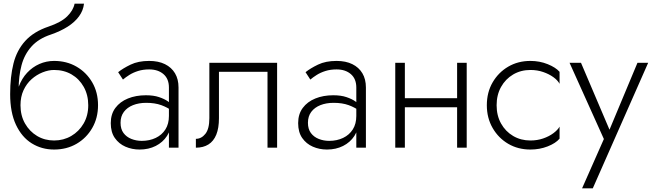

<svg xmlns="http://www.w3.org/2000/svg" viewBox="-20 -800 3541 1040"><path d="M273 -421Q326 -421 367.5 -397Q409 -373 433.5 -329.5Q458 -286 458 -230Q458 -174 433 -131Q408 -88 366 -63.5Q324 -39 273 -39Q222 -39 181 -63.5Q140 -88 115.5 -131Q91 -174 91 -230L35 -290Q35 -191 66.5 -124Q98 -57 152 -23.5Q206 10 273 10Q341 10 394.5 -21Q448 -52 479.5 -106.5Q511 -161 511 -230Q511 -300 479.5 -354Q448 -408 394.5 -439Q341 -470 273 -470ZM65 -230H91Q91 -276 107.5 -311.5Q124 -347 151 -371Q178 -395 210.5 -408Q243 -421 273 -421V-470Q231 -470 193.5 -453.5Q156 -437 127 -406Q98 -375 81.5 -330.5Q65 -286 65 -230ZM35 -290 81 -234V-316Q81 -387 96.5 -446Q112 -505 150.5 -548Q189 -591 256 -613Q308 -631 346.5 -655.5Q385 -680 408 -711.5Q431 -743 435 -780H384Q377 -744 344 -711.5Q311 -679 243 -656Q163 -629 117 -578.5Q71 -528 53 -456Q35 -384 35 -290Z M633 -135Q633 -170 651 -194Q669 -218 700.5 -230.5Q732 -243 772 -243Q819 -243 853.5 -230.5Q888 -218 916 -197V-229Q908 -238 889.5 -251Q871 -264 841.5 -274Q812 -284 770 -284Q716 -284 673 -266.5Q630 -249 605 -215.5Q580 -182 580 -133Q580 -84 602 -52.5Q624 -21 659.5 -5.5Q695 10 736 10Q785 10 823.5 -9.5Q862 -29 884.5 -63.5Q907 -98 907 -142L895 -172Q895 -129 876 -99Q857 -69 823.5 -53Q790 -37 748 -37Q718 -37 691.5 -47.5Q665 -58 649 -79.5Q633 -101 633 -135ZM646 -369Q660 -381 680.5 -394Q701 -407 728 -415.5Q755 -424 788 -424Q836 -424 865.5 -398.5Q895 -373 895 -326V0H947V-326Q947 -371 928 -403Q909 -435 873.5 -452.5Q838 -470 788 -470Q729 -470 687.5 -450Q646 -430 620 -409Z M1481 -460H1114V-160Q1114 -102 1092.5 -75Q1071 -48 1041 -48V0Q1081 0 1109 -17.5Q1137 -35 1151.5 -70.5Q1166 -106 1166 -160V-411H1429V0H1481Z M1648 -135Q1648 -170 1666 -194Q1684 -218 1715.5 -230.5Q1747 -243 1787 -243Q1834 -243 1868.5 -230.5Q1903 -218 1931 -197V-229Q1923 -238 1904.5 -251Q1886 -264 1856.5 -274Q1827 -284 1785 -284Q1731 -284 1688 -266.5Q1645 -249 1620 -215.5Q1595 -182 1595 -133Q1595 -84 1617 -52.5Q1639 -21 1674.5 -5.5Q1710 10 1751 10Q1800 10 1838.5 -9.5Q1877 -29 1899.5 -63.5Q1922 -98 1922 -142L1910 -172Q1910 -129 1891 -99Q1872 -69 1838.5 -53Q1805 -37 1763 -37Q1733 -37 1706.5 -47.5Q1680 -58 1664 -79.5Q1648 -101 1648 -135ZM1661 -369Q1675 -381 1695.5 -394Q1716 -407 1743 -415.5Q1770 -424 1803 -424Q1851 -424 1880.5 -398.5Q1910 -373 1910 -326V0H1962V-326Q1962 -371 1943 -403Q1924 -435 1888.5 -452.5Q1853 -470 1803 -470Q1744 -470 1702.5 -450Q1661 -430 1635 -409Z M2152 -219H2488V-268H2152ZM2456 -460V0H2508V-460ZM2121 -460V0H2173V-460Z M2670 -230Q2670 -286 2694 -329Q2718 -372 2759.5 -396.5Q2801 -421 2853 -421Q2890 -421 2922 -410Q2954 -399 2977.5 -382Q3001 -365 3011 -346V-411Q2990 -435 2946.5 -452.5Q2903 -470 2853 -470Q2786 -470 2733 -439Q2680 -408 2648.5 -354Q2617 -300 2617 -230Q2617 -161 2648.5 -106.5Q2680 -52 2733 -21Q2786 10 2853 10Q2903 10 2946.5 -7Q2990 -24 3011 -49V-114Q3001 -96 2977.5 -78.5Q2954 -61 2922 -50Q2890 -39 2853 -39Q2801 -39 2759.5 -63.5Q2718 -88 2694 -131Q2670 -174 2670 -230Z M3491 -460H3433L3270 -70L3294 -68L3127 -460H3065L3251 -47L3133 220H3191Z"/></svg>

Font: Jost Light
Style: Regular
Weight: 300
Version: Version 3.710